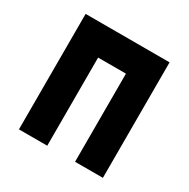

<svg xmlns="http://www.w3.org/2000/svg" viewBox="-121 -607 704 717"><g transform="rotate(30 231.0 -249.0)"><path d="M292 -380H172V0H50V-498H412V0H292Z"/></g></svg>

Font: Tschichold
Style: Bold
Weight: 700
Designer: Peter Wiegel
Foundry: Peter Wiegel
Version: Version 1.000; ttfautohint (v1.3)